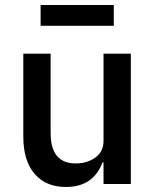

<svg xmlns="http://www.w3.org/2000/svg" viewBox="-20 -734 620 766"><path d="M393 0V-86H389Q352 12 243 12Q163 12 118 -40.5Q73 -93 73 -189V-520H182V-203Q182 -82 282 -82Q328 -82 360.5 -105.5Q393 -129 393 -172V-520H502V0ZM142 -631V-714H434V-631Z"/></svg>

Font: IBM Plex Sans Medm
Style: Regular
Weight: 500
Designer: Mike Abbink, Paul van der Laan, Pieter van Rosmalen
Foundry: Bold Monday
Version: Version 3.005